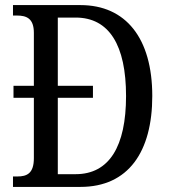

<svg xmlns="http://www.w3.org/2000/svg" viewBox="-20 -734 667 754"><path d="M31 0H296C484 0 578 -138 578 -357C578 -584 474 -714 296 -714H31V-673H46C84 -673 113 -662 113 -605V-397H33V-350H113V-113C113 -53 86 -41 48 -41H31ZM277 -50H207V-350H345V-397H207V-665H277C409 -665 475 -556 475 -357C475 -159 409 -50 277 -50Z"/></svg>

Font: Noto Serif Bengali Condensed
Style: Regular
Weight: 400
Width: 3
Designer: Juan Bruce, Universal Thirst, Indian Type Foundry and the Monotype Design Team.
Foundry: Monotype Imaging Inc.
Version: Version 2.003